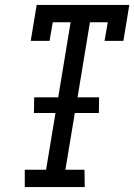

<svg xmlns="http://www.w3.org/2000/svg" viewBox="-20 -755 542 775"><path d="M80 0V-70H166L204 -299H117L118 -362H215L265 -665H193L180 -590H104L128 -735H502L478 -590H402L415 -665H343L293 -362H380L379 -299H282L244 -70H321L322 0Z"/></svg>

Font: Iosevka Curly Slab
Style: Italic
Weight: 400
Italic angle: -9°
Monospace: yes
Designer: Belleve Invis
Foundry: Belleve Invis
Version: Version 22.1.2; ttfautohint (v1.8.4)